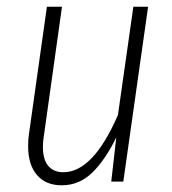

<svg xmlns="http://www.w3.org/2000/svg" viewBox="-20 -542 513 573"><path d="M64 -105Q64 -127 66 -139L120 -522H165L111 -137Q108 -119 108 -104Q108 -66 124 -47Q140 -28 169 -28Q258 -28 332 -199L378 -522H422L348 0H312L327 -132Q295 -66 256 -27.5Q217 11 164 11Q117 11 90.5 -19.5Q64 -50 64 -105Z"/></svg>

Font: Fira Sans Extra Condensed ExtraLight
Style: Italic
Weight: 275
Width: 3
Italic angle: -8°
Designer: Carrois Corporate & Edenspiekermann AG
Foundry: Carrois Corporate GbR & Edenspiekermann AG
Version: Version 4.203